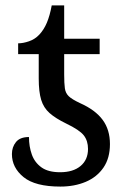

<svg xmlns="http://www.w3.org/2000/svg" viewBox="-20 -679 470 709"><path d="M203 10Q110 10 67 -25Q24 -60 24 -110Q24 -136 39 -154.5Q54 -173 87 -173Q87 -138 97.5 -108.5Q108 -79 133 -61Q158 -43 202 -43Q250 -43 277.5 -66Q305 -89 305 -129Q305 -159 289.5 -179Q274 -199 224 -223Q185 -242 163 -261.5Q141 -281 132 -310.5Q123 -340 123 -389V-479H47V-519Q65 -519 87 -526.5Q109 -534 125 -551Q142 -569 153 -595Q164 -621 171 -659H217V-536H348V-479H217V-404Q217 -371 219.5 -353Q222 -335 234 -323.5Q246 -312 276 -298Q332 -273 359 -236.5Q386 -200 386 -147Q386 -95 362 -60Q338 -25 296.5 -7.5Q255 10 203 10Z"/></svg>

Font: NotoSerif-Regular
Style: Regular
Weight: 400
Designer: Monotype Design Team
Foundry: Monotype Imaging Inc.
Version: Version 2.007; ttfautohint (v1.8) -l 8 -r 50 -G 200 -x 14 -D